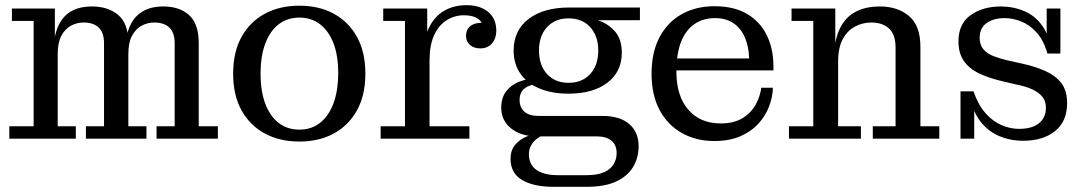

<svg xmlns="http://www.w3.org/2000/svg" viewBox="-20 -536 4194 742"><path d="M16 0V-48H110V-455H26V-503H192V-346L203 -347V-48H273V0ZM312 0V-48H382V-369Q382 -410 361.5 -429.5Q341 -449 303 -449Q277 -449 254 -436.5Q231 -424 217 -397.5Q203 -371 203 -327L186 -326Q186 -387 202 -428Q218 -469 251 -490Q284 -511 336 -511Q398 -511 437 -478Q476 -445 476 -371V-48H546V0ZM585 0V-48H655V-369Q655 -410 634.5 -429.5Q614 -449 576 -449Q550 -449 527 -436.5Q504 -424 490 -397.5Q476 -371 476 -327L463 -326Q463 -387 479 -428Q495 -469 528 -490Q561 -511 612 -511Q674 -511 711 -477.5Q748 -444 748 -369V-48H822V0Z M1137 11Q1061 11 1003.5 -20Q946 -51 913.5 -109.5Q881 -168 881 -251Q881 -335 913.5 -393.5Q946 -452 1003.5 -483Q1061 -514 1137 -514Q1213 -514 1270 -483Q1327 -452 1359.5 -393.5Q1392 -335 1392 -251Q1392 -168 1359.5 -109.5Q1327 -51 1270 -20Q1213 11 1137 11ZM1137 -35Q1183 -35 1216.5 -61Q1250 -87 1268.5 -136Q1287 -185 1287 -255Q1287 -322 1268.5 -369.5Q1250 -417 1216.5 -442.5Q1183 -468 1137 -468Q1091 -468 1057.5 -442.5Q1024 -417 1005.5 -368.5Q987 -320 987 -251Q987 -183 1005.5 -134.5Q1024 -86 1057.5 -60.5Q1091 -35 1137 -35Z M1451 0V-48H1545V-455H1461V-503H1631V-331L1640 -333V-48H1794V0ZM1613 -303Q1614 -377 1635.5 -424Q1657 -471 1695 -493.5Q1733 -516 1783 -516Q1835 -516 1866.5 -490Q1898 -464 1898 -417Q1898 -388 1881.5 -368.5Q1865 -349 1836 -349Q1811 -349 1796 -362.5Q1781 -376 1781 -397Q1781 -423 1799.5 -436.5Q1818 -450 1855 -448L1850 -418Q1849 -447 1829 -462Q1809 -477 1773 -477Q1736 -477 1705.5 -457.5Q1675 -438 1657.5 -399.5Q1640 -361 1640 -303Z M2119 186Q2042 186 1997.5 159.5Q1953 133 1953 78Q1953 45 1970.5 24Q1988 3 2015.5 -8.5Q2043 -20 2073 -22L2078 -14Q2067 -9 2054 1Q2041 11 2032.5 25.5Q2024 40 2024 60Q2024 100 2053 120.5Q2082 141 2136 141H2247Q2289 141 2314.5 129.5Q2340 118 2351.5 98.5Q2363 79 2363 56Q2363 24 2343 7.5Q2323 -9 2285 -9H2055Q1994 -9 1955.5 -39.5Q1917 -70 1917 -120Q1917 -157 1935 -181.5Q1953 -206 1983.5 -219Q2014 -232 2051 -232L2056 -211Q2026 -209 2007 -194Q1988 -179 1988 -149Q1988 -121 2006.5 -104.5Q2025 -88 2061 -88H2307Q2376 -88 2412 -56.5Q2448 -25 2448 29Q2448 74 2426.5 109.5Q2405 145 2361 165.5Q2317 186 2247 186ZM2177 -174Q2113 -174 2065 -194Q2017 -214 1991 -251.5Q1965 -289 1965 -341Q1965 -419 2023 -463Q2081 -507 2180 -507L2289 -458Q2325 -448 2354 -417.5Q2383 -387 2383 -332Q2383 -259 2327.5 -216.5Q2272 -174 2177 -174ZM2177 -216Q2230 -216 2261 -250Q2292 -284 2292 -341Q2292 -397 2261 -431Q2230 -465 2177 -465Q2125 -465 2094 -431Q2063 -397 2063 -341Q2063 -284 2094 -250Q2125 -216 2177 -216ZM2289 -458 2180 -507H2453V-458Z M2741 9Q2670 9 2615 -22Q2560 -53 2529 -111Q2498 -169 2498 -251Q2498 -334 2529 -392.5Q2560 -451 2615 -481.5Q2670 -512 2741 -512L2743 -466Q2698 -466 2664.5 -443.5Q2631 -421 2612.5 -375.5Q2594 -330 2594 -259Q2594 -165 2640 -112Q2686 -59 2765 -59Q2817 -59 2850.5 -80Q2884 -101 2901 -133Q2918 -165 2922 -197H2967Q2966 -160 2951.5 -123Q2937 -86 2909.5 -56.5Q2882 -27 2840 -9Q2798 9 2741 9ZM2549 -264V-310H2875L2969 -279V-264ZM2875 -310Q2874 -355 2859 -390.5Q2844 -426 2815 -446Q2786 -466 2743 -466L2741 -512Q2816 -512 2866.5 -482.5Q2917 -453 2943 -400.5Q2969 -348 2969 -279Z M3353 0V-48H3441V-352Q3441 -402 3416 -425.5Q3391 -449 3347 -449Q3314 -449 3284.5 -433.5Q3255 -418 3237 -385Q3219 -352 3219 -298H3202Q3202 -370 3222 -417.5Q3242 -465 3282 -488Q3322 -511 3381 -511Q3449 -511 3493 -474Q3537 -437 3537 -355V-48H3610V0ZM3029 0V-48H3123V-455H3039V-503H3208V-347L3219 -349V-48H3307V0Z M3934 8Q3882 8 3837.5 -12Q3793 -32 3763.5 -74Q3734 -116 3726 -183H3742Q3761 -129 3789.5 -97.5Q3818 -66 3851.5 -52Q3885 -38 3918 -38Q3968 -38 3995 -59.5Q4022 -81 4022 -120Q4022 -146 4007.5 -163Q3993 -180 3968.5 -191Q3944 -202 3914 -208L3854 -222Q3802 -234 3763.5 -252.5Q3725 -271 3704.5 -301Q3684 -331 3684 -376Q3684 -444 3731 -477.5Q3778 -511 3848 -511Q3896 -511 3938.5 -493Q3981 -475 4009 -435Q4037 -395 4043 -329H4028Q4013 -381 3985.5 -411Q3958 -441 3925.5 -453.5Q3893 -466 3863 -466Q3820 -466 3793 -447Q3766 -428 3766 -390Q3766 -363 3780 -346Q3794 -329 3818.5 -319.5Q3843 -310 3872 -303L3931 -290Q3981 -279 4020 -261.5Q4059 -244 4081.5 -215Q4104 -186 4104 -138Q4104 -67 4057.5 -29.5Q4011 8 3934 8ZM3692 0V-183H3726L3745 -153V0ZM4043 -329 4025 -359V-503H4078V-329Z"/></svg>

Font: Montagu Slab
Style: Bold
Weight: 700
Designer: Florian Karsten
Foundry: Florian Karsten
Version: Version 1.000